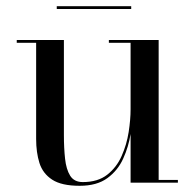

<svg xmlns="http://www.w3.org/2000/svg" viewBox="-20 -589 626 619"><path d="M163 -569H403V-560H163ZM491.5 -9H553.5V0H401V-157Q394.5 -116 377.2 -77.8Q360 -39.5 326.2 -14.8Q292.5 10 237 10Q178.5 10 148.2 -9.8Q118 -29.5 107.2 -63.5Q96.5 -97.5 96.5 -141V-451H34V-460H186V-153.5Q186 -111.5 189.8 -77.2Q193.5 -43 206.2 -22.5Q219 -2 247 -2Q295.5 -2 325.8 -25.8Q356 -49.5 372.2 -86.2Q388.5 -123 394.8 -163.2Q401 -203.5 401 -236.5V-451H331V-460H491.5Z"/></svg>

Font: Bodoni* 24pt
Style: Regular
Weight: 400
Version: Version 2.3